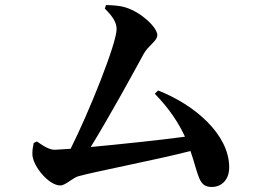

<svg xmlns="http://www.w3.org/2000/svg" viewBox="-20 -750 1040 764"><path d="M114 -181C111 -164 108 -153 109 -133C112 -88 174 -12 220 -12C241 -12 271 -44 293 -49C366 -69 597 -113 738 -149C772 -50 769 -6 823 -6C859 -6 892 -32 892 -84C892 -215 755 -333 609 -390L596 -377C656 -315 691 -260 716 -206C620 -193 459 -176 341 -165C416 -287 503 -446 552 -536C570 -569 606 -587 606 -610C606 -641 542 -701 481 -720C452 -729 424 -729 402 -730L397 -716C430 -683 444 -660 444 -634C444 -577 334 -303 261 -158L198 -154C179 -154 158 -165 127 -187Z"/></svg>

Font: Noto Serif SC
Style: Bold
Weight: 700
Designer: Ryoko NISHIZUKA 西塚涼子 (kana & ideographs); Frank Grießhammer (Latin, Greek & Cyrillic); Wenlong ZHANG 张文龙 (bopomofo); San
Foundry: Adobe
Version: Version 2.001;hotconv 1.1.0;makeotfexe 2.6.0